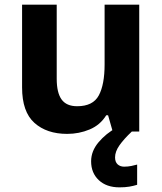

<svg xmlns="http://www.w3.org/2000/svg" viewBox="-20 -566 697 826"><path d="M75 -190V-546H224V-227Q224 -167 245 -138Q266 -109 312 -109Q380 -109 405 -155.5Q430 -202 430 -289V-546H579V0H465L445 -70H437Q411 -28 365.5 -9Q320 10 269 10Q181 10 128 -37.5Q75 -85 75 -190ZM475 111Q475 131 486 141Q497 151 514 151Q530 151 545 148Q560 145 570 142V229Q554 234 536 237Q518 240 494 240Q438 240 405 209Q372 178 372 128Q372 84 404 46Q436 8 482 -17L547 0Q513 32 494 59Q475 86 475 111Z"/></svg>

Font: BC Sans
Style: Bold
Weight: 700
Designer: Monotype Design Team
Province of B.C.
Foundry: Monotype Imaging Inc.
Version: Version 2.000;GOOG;noto-source:20170915:90ef993387c0